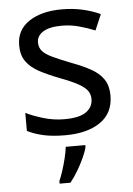

<svg xmlns="http://www.w3.org/2000/svg" viewBox="-54 -587 587 849"><g transform="rotate(-5 239.5 -162.5)"><path d="M434 -148Q434 -70 376 -30Q318 10 220 10Q164 10 123.5 1Q83 -8 52 -24V-104Q84 -88 129.5 -74.5Q175 -61 222 -61Q289 -61 319 -82.5Q349 -104 349 -140Q349 -160 338 -176Q327 -192 298.5 -208Q270 -224 217 -244Q165 -264 128 -284Q91 -304 71 -332Q51 -360 51 -404Q51 -472 106.5 -509Q162 -546 252 -546Q301 -546 343.5 -536.5Q386 -527 423 -510L393 -440Q359 -454 322 -464Q285 -474 246 -474Q192 -474 163.5 -456.5Q135 -439 135 -409Q135 -387 148 -371.5Q161 -356 191.5 -341.5Q222 -327 273 -307Q324 -288 360 -268Q396 -248 415 -219.5Q434 -191 434 -148ZM304 70Q300 88 287.5 115.5Q275 143 258.5 171Q242 199 224 221H176V209Q184 192 192.5 165.5Q201 139 208 110.5Q215 82 217 61H304Z"/></g></svg>

Font: Noto Sans Indic Siyaq Numbers
Style: Regular
Weight: 400
Designer: Monotype Design Team
Foundry: Monotype Imaging Inc.
Version: Version 2.002; ttfautohint (v1.8.4.7-5d5b)